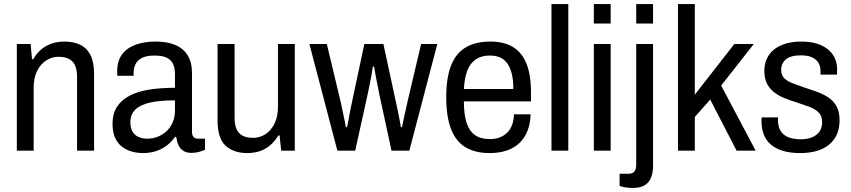

<svg xmlns="http://www.w3.org/2000/svg" viewBox="-20 -743 4195 947"><path d="M63 0V-526H131L138 -451H144Q162 -482 185.5 -501Q209 -520 237.5 -529Q266 -538 298 -538Q342 -538 375 -522.5Q408 -507 426 -472Q444 -437 444 -378V0H360V-363Q360 -391 354 -410Q348 -429 336.5 -440.5Q325 -452 307.5 -457.5Q290 -463 269 -463Q236 -463 208 -445Q180 -427 163 -393Q146 -359 146 -310V0Z M685 12Q657 12 630 4.5Q603 -3 581.5 -19.5Q560 -36 547.5 -64Q535 -92 535 -132Q535 -181 556 -214.5Q577 -248 616.5 -269.5Q656 -291 713 -300.5Q770 -310 843 -310V-377Q843 -406 834 -426.5Q825 -447 803 -458Q781 -469 742 -469Q701 -469 678.5 -456.5Q656 -444 647.5 -424.5Q639 -405 639 -382V-369H559Q558 -374 558 -379Q558 -384 558 -391Q558 -442 582 -474.5Q606 -507 649 -522.5Q692 -538 748 -538Q805 -538 845 -521Q885 -504 906 -469.5Q927 -435 927 -382V-93Q927 -75 935 -67Q943 -59 955 -59H991V-4Q977 2 960.5 6.5Q944 11 924 11Q899 11 883.5 0.5Q868 -10 860 -28Q852 -46 849 -68H843Q827 -44 803.5 -26Q780 -8 750.5 2Q721 12 685 12ZM707 -59Q733 -59 757.5 -68.5Q782 -78 801 -95.5Q820 -113 831.5 -139Q843 -165 843 -198V-248Q768 -248 719.5 -237Q671 -226 647 -202Q623 -178 623 -140Q623 -113 633 -95Q643 -77 662 -68Q681 -59 707 -59Z M1199 12Q1133 12 1093 -24Q1053 -60 1053 -149V-526H1137V-163Q1137 -135 1143 -116Q1149 -97 1160.5 -85.5Q1172 -74 1189.5 -68.5Q1207 -63 1228 -63Q1261 -63 1289 -81Q1317 -99 1334 -133.5Q1351 -168 1351 -216V-526H1434V0H1367L1359 -75H1353Q1335 -45 1311.5 -25.5Q1288 -6 1260 3Q1232 12 1199 12Z M1644 0 1506 -526H1592L1662 -233Q1666 -215 1670.5 -192.5Q1675 -170 1679.5 -149.5Q1684 -129 1686 -116H1692Q1696 -134 1700 -157Q1704 -180 1708 -201Q1712 -222 1715 -234L1777 -526H1871L1934 -234Q1938 -218 1942 -196.5Q1946 -175 1950.5 -153.5Q1955 -132 1957 -116H1963Q1966 -132 1970.5 -153.5Q1975 -175 1980 -196.5Q1985 -218 1988 -233L2057 -526H2137L1999 0H1911L1850 -282Q1847 -299 1842 -323Q1837 -347 1832.5 -372Q1828 -397 1825 -415H1819Q1817 -400 1813 -377.5Q1809 -355 1804 -330Q1799 -305 1794 -281L1732 0Z M2395 12Q2323 12 2275.5 -17Q2228 -46 2204.5 -107Q2181 -168 2181 -263Q2181 -360 2205 -420.5Q2229 -481 2277.5 -509.5Q2326 -538 2399 -538Q2465 -538 2509.5 -511.5Q2554 -485 2576.5 -429.5Q2599 -374 2599 -287V-243H2268Q2268 -178 2281.5 -137Q2295 -96 2323 -76.5Q2351 -57 2396 -57Q2424 -57 2445.5 -65.5Q2467 -74 2482.5 -89.5Q2498 -105 2506 -127.5Q2514 -150 2515 -179H2597Q2596 -135 2582.5 -99.5Q2569 -64 2543.5 -39Q2518 -14 2480.5 -1Q2443 12 2395 12ZM2268 -304H2512Q2512 -349 2504 -380Q2496 -411 2481.5 -431Q2467 -451 2445.5 -460Q2424 -469 2396 -469Q2354 -469 2326.5 -450Q2299 -431 2285 -395Q2271 -359 2268 -304Z M2700 0V-723H2783V0Z M2909 -627V-723H2992V-627ZM2909 0V-526H2992V0Z M3118 -627V-723H3201V-627ZM3102 184Q3091 184 3079 183Q3067 182 3055.5 179.5Q3044 177 3036 174V114H3079Q3100 114 3109 103Q3118 92 3118 67V-526H3201V76Q3201 107 3191.5 132Q3182 157 3160 170.5Q3138 184 3102 184Z M3324 0V-723H3407V-276L3602 -526H3698L3537 -321L3707 0H3613L3483 -252L3407 -166V0Z M3927 12Q3878 12 3841.5 1Q3805 -10 3781.5 -30.5Q3758 -51 3747 -80Q3736 -109 3736 -145Q3736 -150 3736 -155Q3736 -160 3737 -164H3818Q3817 -159 3817 -155Q3817 -151 3817 -148Q3818 -115 3832 -94.5Q3846 -74 3871.5 -65Q3897 -56 3930 -56Q3961 -56 3984.5 -65.5Q4008 -75 4021.5 -93.5Q4035 -112 4035 -140Q4035 -172 4016.5 -189.5Q3998 -207 3968.5 -217.5Q3939 -228 3906 -239Q3877 -248 3849.5 -259Q3822 -270 3799.5 -287Q3777 -304 3763.5 -329.5Q3750 -355 3750 -394Q3750 -428 3763 -455Q3776 -482 3800 -500.5Q3824 -519 3857.5 -528.5Q3891 -538 3933 -538Q3977 -538 4010 -527.5Q4043 -517 4065 -498.5Q4087 -480 4098 -455Q4109 -430 4109 -400Q4109 -394 4108.5 -387Q4108 -380 4108 -375H4027V-393Q4027 -415 4017.5 -432Q4008 -449 3987 -459.5Q3966 -470 3930 -470Q3905 -470 3886.5 -465Q3868 -460 3856.5 -450.5Q3845 -441 3839 -428Q3833 -415 3833 -398Q3833 -372 3848.5 -357Q3864 -342 3889 -332.5Q3914 -323 3943 -313Q3973 -303 4004.5 -292Q4036 -281 4062.5 -264.5Q4089 -248 4105 -220.5Q4121 -193 4121 -150Q4121 -108 4106.5 -77.5Q4092 -47 4066 -27Q4040 -7 4005 2.5Q3970 12 3927 12Z"/></svg>

Font: Archivo SemiCondensed
Style: Regular
Weight: 400
Width: 4
Designer: Hector Gatti
Foundry: Omnibus-Type
Version: Version 2.001